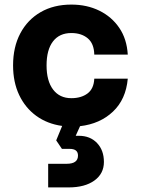

<svg xmlns="http://www.w3.org/2000/svg" viewBox="-20 -537 614 837"><path d="M37 -252Q37 -332 68.5 -391.5Q100 -451 157 -484Q214 -517 291 -517Q359 -517 413 -490.5Q467 -464 500 -415.5Q533 -367 537 -299H391Q390 -347 362.5 -370Q335 -393 291 -393Q239 -393 211 -356.5Q183 -320 183 -252Q183 -184 211.5 -146.5Q240 -109 291 -109Q334 -109 361.5 -129.5Q389 -150 391 -194H537Q529 -104 472.5 -50.5Q416 3 329 13L310 55H324Q373 55 403 86.5Q433 118 433 169Q433 220 391.5 250Q350 280 279 280H190V177H271Q320 177 320 141Q320 112 284 112H250L225 75L251 12Q186 3 138 -32Q90 -67 63.5 -123Q37 -179 37 -252Z"/></svg>

Font: Overused Grotesk
Style: Bold
Weight: 700
Version: Version 0.003